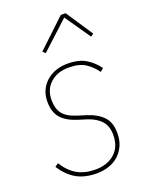

<svg xmlns="http://www.w3.org/2000/svg" viewBox="-143 -815 690 899"><g transform="rotate(-20 202.5 -365.5)"><path d="M181 12Q121 12 80 -11.5Q39 -35 8 -83L25 -95Q54 -49 91.5 -28Q129 -7 181 -7Q240 -7 277 -39.5Q314 -72 314 -132Q314 -175 291 -201Q268 -227 225 -241L180 -255Q127 -272 102 -301.5Q77 -331 77 -382Q77 -415 89 -440Q101 -465 121.5 -482.5Q142 -500 168.5 -509Q195 -518 225 -518Q283 -518 318 -496Q353 -474 376 -442L360 -428Q339 -458 308.5 -478.5Q278 -499 224 -499Q169 -499 133.5 -467.5Q98 -436 98 -382Q98 -342 116.5 -316Q135 -290 185 -274L230 -260Q278 -245 306.5 -216Q335 -187 335 -133Q335 -97 322.5 -70Q310 -43 289 -24.5Q268 -6 240 3Q212 12 181 12ZM299 -743 388 -609 374 -599 286 -726 148 -599 135 -611 275 -743Z"/></g></svg>

Font: IBM Plex Sans Condensed Thin
Style: Italic
Weight: 100
Width: 3
Italic angle: -11°
Designer: Mike Abbink, Paul van der Laan, Pieter van Rosmalen
Foundry: Bold Monday
Version: Version 1.3